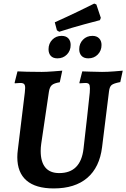

<svg xmlns="http://www.w3.org/2000/svg" viewBox="-20 -1044 708 1076"><path d="M208 -198Q208 -137 234 -105.5Q260 -74 312 -74Q432 -74 448 -210Q457 -287 468 -386Q479 -485 483 -525Q484 -535 484 -549Q484 -567 478.5 -573Q473 -579 459 -579Q450 -579 440 -578Q430 -577 426 -577L425 -581L441 -644Q453 -644 486 -642.5Q519 -641 552 -641Q583 -641 620 -644Q657 -647 668 -648L654 -584Q617 -577 605.5 -567.5Q594 -558 591 -533L552 -219Q538 -106 469 -47Q400 12 281 12Q180 12 128.5 -32.5Q77 -77 77 -163Q77 -183 80 -205L119 -525Q121 -545 121 -551Q121 -567 115 -573Q109 -579 94 -579Q85 -579 75.5 -578Q66 -577 63 -577L62 -581L78 -644Q92 -643 131 -642Q170 -641 214 -641Q239 -641 278 -644Q317 -647 329 -648L315 -583Q283 -578 270.5 -567Q258 -556 254 -529L211 -238Q208 -217 208 -198ZM312 -866 299 -874 287 -919Q354 -949 421.5 -981.5Q489 -1014 508 -1024L520 -1019L545 -944L540 -931Q520 -926 451.5 -907.5Q383 -889 312 -866ZM252 -768Q252 -800 273 -821.5Q294 -843 325 -843Q350 -843 363 -829Q376 -815 376 -792Q376 -760 355 -738.5Q334 -717 302 -717Q277 -717 264.5 -731Q252 -745 252 -768ZM424 -768Q424 -800 445 -821.5Q466 -843 498 -843Q522 -843 535.5 -829Q549 -815 549 -792Q549 -760 528 -738.5Q507 -717 475 -717Q450 -717 437 -731Q424 -745 424 -768Z"/></svg>

Font: Alegreya
Style: Bold Italic
Weight: 700
Italic angle: -7°
Designer: Juan Pablo del Peral
Foundry: Huerta Tipografica
Version: Version 2.007; ttfautohint (v1.6)